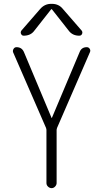

<svg xmlns="http://www.w3.org/2000/svg" viewBox="-20 -975 540 995"><path d="M218.8 -311.5 47.9 -704.1Q44.9 -712.9 50.3 -721.7Q55.7 -730.5 65.4 -730.5Q93.8 -730.5 104.5 -704.1L247.1 -364.3Q247.1 -363.3 248 -363.3Q249 -363.3 249 -364.3L392.6 -705.1Q402.3 -730.5 429.7 -730.5Q439.5 -730.5 444.8 -722.2Q450.2 -713.9 446.3 -705.1L275.4 -311.5Q273.4 -305.7 273.4 -302.7V-26.4Q273.4 -16.6 265.6 -8.3Q257.8 0 247.6 0Q237.3 0 229 -7.8Q220.7 -15.6 220.7 -26.4V-302.7Q220.7 -305.7 218.8 -311.5ZM249 -955.1Q285.2 -955.1 306.6 -927.7L403.3 -816.4Q409.2 -808.6 405.3 -799.3Q401.4 -790 390.6 -790Q355.5 -790 335.9 -816.4L249 -926.8Q248 -927.7 247.1 -927.7L245.1 -926.8L158.2 -816.4Q139.6 -790 102.5 -790Q93.8 -790 89.4 -798.8Q85 -807.6 90.8 -816.4L187.5 -927.7Q210.9 -955.1 245.1 -955.1Z"/></svg>

Font: Rounded-L Mgen+ 1mn light
Style: Regular
Weight: 200
Designer: [Source Han Sans]
Ryoko NISHIZUKA  (kana & ideographs); Paul D. Hunt (Latin, Greek & Cyrillic); Wenlong ZHANG  (bopomofo
Version: Version 1.059.20150602